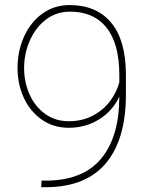

<svg xmlns="http://www.w3.org/2000/svg" viewBox="-20 -741 587 770"><path d="M484.9 -361.3Q484.9 -182.6 405.3 -87.2Q325.7 8.3 167 9.8H145.5L146.5 -16.6H168.9Q314.9 -18.6 386.7 -106.2Q458.5 -193.8 458.5 -353.5Q431.6 -295.9 377.4 -262.2Q323.2 -228.5 255.4 -228.5Q194.8 -228.5 147.9 -261Q101.1 -293.5 75.7 -348.4Q50.3 -403.3 50.3 -467.8Q50.3 -536.6 76.7 -594.7Q103 -652.8 150.6 -686.8Q198.2 -720.7 259.3 -720.7Q365.7 -720.7 424.6 -651.6Q483.4 -582.5 484.9 -447.8ZM255.4 -254.9Q311 -254.9 353.5 -277.8Q396 -300.8 422.1 -336.4Q448.2 -372.1 458.5 -410.6V-440.4Q458.5 -565.9 407.2 -630.1Q356 -694.3 261.2 -694.3Q206.1 -694.3 164.3 -662.6Q122.6 -630.9 99.1 -577.1Q76.7 -525.9 76.7 -467.8Q76.7 -412.1 98.1 -363.3Q119.6 -314.5 160.4 -284.7Q201.2 -254.9 255.4 -254.9Z"/></svg>

Font: Mardoto Thin
Style: Regular
Weight: 250
Designer: Christian Robertson, Vahan Hovhannisyan
Foundry: Google
Version: Version 1.000